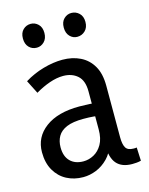

<svg xmlns="http://www.w3.org/2000/svg" viewBox="-120 -870 741 958"><g transform="rotate(-15 250.0 -391.5)"><path d="M336 -115 358 -111Q345 -70 318 -42.5Q291 -15 257.5 -1.5Q224 12 190 12Q143 12 105 -8Q67 -28 44.5 -67Q22 -106 22 -161Q22 -239 85.5 -286.5Q149 -334 261 -334Q286 -334 313.5 -332.5Q341 -331 364 -326V-261Q339 -265 316.5 -267Q294 -269 265 -269Q210 -269 178 -255.5Q146 -242 132 -217.5Q118 -193 118 -161Q118 -114 143 -89Q168 -64 211 -64Q239 -64 265 -78Q291 -92 308 -121.5Q325 -151 325 -199V-395Q325 -451 296 -476.5Q267 -502 222 -502Q189 -502 151.5 -489Q114 -476 77 -454L42 -523Q87 -551 139.5 -566Q192 -581 239 -581Q291 -581 331.5 -561Q372 -541 395 -501Q418 -461 418 -399V-133Q418 -96 428.5 -78.5Q439 -61 468 -61Q472 -61 476.5 -61Q481 -61 485 -62L488 7Q477 10 465 11Q453 12 443 12Q389 12 362.5 -18.5Q336 -49 336 -115ZM133 -672Q109 -672 93 -688.5Q77 -705 77 -734Q77 -763 93.5 -779Q110 -795 133 -795Q155 -795 171.5 -779Q188 -763 188 -734Q188 -705 171.5 -688.5Q155 -672 133 -672ZM342 -672Q320 -672 304 -688.5Q288 -705 288 -734Q288 -763 304.5 -779Q321 -795 343 -795Q366 -795 383 -779Q400 -763 400 -734Q400 -705 383 -688.5Q366 -672 342 -672Z"/></g></svg>

Font: Yaldevi ExtraLight Medium
Style: Regular
Weight: 500
Version: Version 1.100